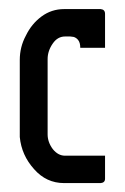

<svg xmlns="http://www.w3.org/2000/svg" viewBox="-20 -411 280 431"><path d="M206.1 0Q215.8 -1 215.8 -9.8Q215.8 -27.3 215.8 -61.5Q193.4 -61.5 126 -61.5Q110.4 -61.5 98.6 -76.2Q86.9 -91.8 86.9 -109.4Q86.9 -166 86.9 -278.3Q86.9 -296.9 98.6 -313.5Q109.4 -329.1 126 -329.1Q129.9 -329.1 137.7 -329.1Q139.6 -329.1 145.5 -328.1Q151.4 -326.2 155.3 -321.3Q160.2 -315.4 160.2 -303.7Q178.7 -303.7 215.8 -303.7Q215.8 -322.3 215.8 -379.9Q215.8 -389.6 206.1 -390.6Q178.7 -390.6 124 -390.6Q95.7 -390.6 73.2 -374Q50.8 -357.4 38.1 -331.1Q24.4 -305.7 24.4 -276.4Q24.4 -218.8 24.4 -103.5Q28.3 -62.5 56.6 -31.2Q84 0 124 0Q151.4 0 206.1 0Z"/></svg>

Font: Lega 2020-21MOD
Style: Regular
Weight: 400
Designer: SIL Open Font License
Foundry: SIL Open Font License
Version: Version 1.00;July 1, 2020;FontCreator 13.0.0.2670 32-bit